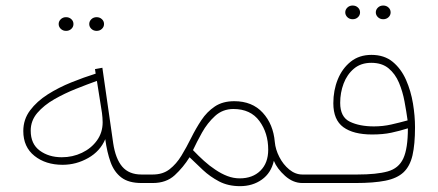

<svg xmlns="http://www.w3.org/2000/svg" viewBox="-20 -652 1560 684"><path d="M297.9 -566.4Q297.9 -576.2 305.4 -583.5Q313 -590.8 324.2 -590.8Q335.4 -590.8 343 -583.7Q350.6 -576.7 350.6 -566.4Q350.6 -556.2 343 -549.1Q335.4 -542 324.2 -542Q313 -542 305.4 -549.3Q297.9 -556.6 297.9 -566.4ZM189 -566.4Q189 -576.2 196.5 -583.5Q204.1 -590.8 215.3 -590.8Q226.6 -590.8 234.1 -583.7Q241.7 -576.7 241.7 -566.4Q241.7 -556.2 234.1 -549.1Q226.6 -542 215.3 -542Q204.1 -542 196.5 -549.3Q189 -556.6 189 -566.4ZM483.9 0Q438.5 0 412.6 -19.5Q386.7 -39.1 374 -74.2Q361.3 -109.4 355 -156.2Q336.9 -113.3 294.2 -89.1Q251.5 -64.9 203.1 -64.9Q142.6 -64.9 102.8 -96.7Q63 -128.4 63 -185.1Q63 -226.6 87.2 -258.8Q111.3 -291 150.1 -315.7Q189 -340.3 233.9 -358.4Q278.8 -376.5 320.8 -389.6L318.4 -405.8L344.7 -410.6L383.3 -141.6Q391.6 -86.4 415.5 -58.3Q439.5 -30.3 483.9 -30.3H513.7V0ZM345.7 -216.3Q345.7 -224.6 345 -232.7Q344.2 -240.7 343.3 -249.5L325.2 -363.8Q291 -351.6 250.5 -335.4Q210 -319.3 173.3 -298.3Q136.7 -277.3 113 -249.8Q89.4 -222.2 89.4 -186.5Q89.4 -139.2 121.6 -115.5Q153.8 -91.8 200.2 -91.8Q238.8 -91.8 272 -107.7Q305.2 -123.5 325.4 -151.6Q345.7 -179.7 345.7 -216.3Z M524.4 0H494.1V-30.3H524.4Q560.1 -30.3 584.2 -49.1Q608.4 -67.9 626.5 -97.7Q644.5 -127.4 661.1 -160.9Q677.7 -194.3 697.5 -224.1Q717.3 -253.9 745.4 -272.7Q773.4 -291.5 814.5 -291.5Q878.4 -291.5 916 -250.5Q953.6 -209.5 959 -146Q961.4 -119.6 975.1 -92.8Q988.8 -65.9 1010.5 -48.1Q1032.2 -30.3 1057.1 -30.3H1086.9V0H1057.1Q1023.9 0 995.4 -25.6Q966.8 -51.3 955.6 -79.1Q945.8 -35.6 912.8 -12.2Q879.9 11.2 835 11.2Q793 11.2 760.7 -5.6Q728.5 -22.5 702.9 -46.4Q677.2 -70.3 655.3 -91.8Q632.8 -55.7 602.5 -27.8Q572.3 0 524.4 0ZM811.5 -263.7Q773.4 -263.7 746.1 -238.8Q718.8 -213.9 699.7 -179.7Q680.7 -145.5 667.5 -117.2Q687 -96.7 706.8 -78.9Q726.6 -61 746.6 -47.9Q768.1 -33.2 789.8 -24.9Q811.5 -16.6 834 -16.6Q879.9 -16.6 907.7 -43.9Q935.5 -71.3 935.5 -118.7Q935.5 -178.2 904.1 -220.9Q872.6 -263.7 811.5 -263.7Z M1318.8 -607.9Q1318.8 -617.7 1326.4 -625Q1334 -632.3 1345.2 -632.3Q1356.4 -632.3 1364 -625.2Q1371.6 -618.2 1371.6 -607.9Q1371.6 -597.7 1364 -590.6Q1356.4 -583.5 1345.2 -583.5Q1334 -583.5 1326.4 -590.8Q1318.8 -598.1 1318.8 -607.9ZM1210 -607.9Q1210 -617.7 1217.5 -625Q1225.1 -632.3 1236.3 -632.3Q1247.6 -632.3 1255.1 -625.2Q1262.7 -618.2 1262.7 -607.9Q1262.7 -597.7 1255.1 -590.6Q1247.6 -583.5 1236.3 -583.5Q1225.1 -583.5 1217.5 -590.8Q1210 -598.1 1210 -607.9ZM1252.9 -30.3Q1321.8 -30.3 1361.1 -41.3Q1400.4 -52.2 1416.7 -87.4Q1433.1 -122.6 1433.1 -194.8Q1403.3 -185.5 1374 -179.2Q1344.7 -172.9 1305.7 -172.9Q1238.8 -172.9 1203.1 -199Q1167.5 -225.1 1167.5 -284.2Q1167.5 -330.1 1183.3 -369.1Q1199.2 -408.2 1229.5 -432.4Q1259.8 -456.5 1303.2 -456.5Q1349.1 -456.5 1379.2 -431.6Q1409.2 -406.7 1426.5 -367.4Q1443.8 -328.1 1451.2 -283.4Q1458.5 -238.8 1458.5 -198.7Q1458.5 -137.7 1449.5 -98.6Q1440.4 -59.6 1417.5 -38.1Q1394.5 -16.6 1353 -8.3Q1311.5 0 1247.1 0H1067.4V-30.3ZM1312 -201.7Q1344.2 -201.7 1374 -208.5Q1403.8 -215.3 1432.1 -223.1Q1427.7 -254.9 1421.1 -290.3Q1414.6 -325.7 1401.4 -357.2Q1388.2 -388.7 1364.5 -408.4Q1340.8 -428.2 1302.7 -428.2Q1265.6 -428.2 1241 -407.5Q1216.3 -386.7 1204.1 -354.2Q1191.9 -321.8 1191.9 -285.6Q1191.9 -234.9 1226.6 -218.3Q1261.2 -201.7 1312 -201.7Z"/></svg>

Font: Vazirmatn RD FD Thin
Style: Regular
Weight: 100
Designer: Saber Rastikerdar
Foundry: Saber Rastikerdar
Version: Version 33.003